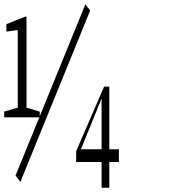

<svg xmlns="http://www.w3.org/2000/svg" viewBox="-45 -758 857 899"><path d="M-25.4 -208.5V-235.4L38.1 -253.9V-617.2L-15.1 -609.9V-645L76.2 -681.2L79.1 -678.2V-253.9L141.1 -235.4V-208.5ZM27.8 64 355 -738.3 377 -708.5 50.3 94.2ZM466.8 0.5V121.1H430.7V0.5H311.5V-49.8L442.4 -352.5H466.8V-59.1H511.7V0.5ZM430.7 -296.9 334 -59.1H430.7Z"/></svg>

Font: Scarab Serif
Style: Condensed-Light
Weight: 300
Designer: John Roberts
Foundry: Scarab
Version: 1.0